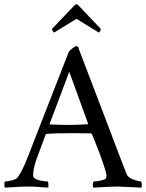

<svg xmlns="http://www.w3.org/2000/svg" viewBox="-34 -859 671 882"><path d="M317.4 -839.4Q322.3 -839.4 329.1 -831.5Q350.1 -808.6 380.1 -777.6Q410.2 -746.6 428.7 -726.6Q428.7 -721.7 425.8 -715.8Q422.9 -710 418.9 -710L317.4 -772.5Q240.7 -725.6 215.3 -710Q211.4 -710 208.3 -715.8Q205.1 -721.7 205.1 -726.6Q286.6 -811 305.2 -831.5Q312 -839.4 317.4 -839.4ZM92.8 -135.7Q221.7 -467.3 281.2 -619.1Q285.2 -626.5 298.6 -637Q312 -647.5 318.4 -647.5Q319.8 -647.5 321.5 -646.2Q323.2 -645 324.2 -644.5L522.9 -123Q547.4 -60.1 547.9 -58.6Q554.2 -43.5 578.4 -34.4Q602.5 -25.4 614.3 -25.4Q617.2 -21 617.2 -11Q617.2 -1 616.2 2.9Q518.6 -2 508.8 -2Q488.8 -2 471.4 -1.2Q454.1 -0.5 432.6 1Q411.1 2.4 395.5 2.9Q392.1 -1 392.3 -11.2Q392.6 -21.5 396.5 -25.4Q407.7 -25.4 426.5 -29.1Q445.3 -32.7 451.2 -38.1Q455.1 -42 455.1 -51.8Q455.1 -64.9 438.5 -112.5Q421.9 -160.2 405.3 -201.2L388.7 -242.2Q385.7 -246.1 382.8 -246.1Q370.1 -247.1 286.1 -247.1Q224.6 -247.1 180.7 -244.1L175.8 -241.2Q148.4 -168.9 131.8 -122.1Q118.2 -82 118.2 -52.7Q118.2 -44.4 127.2 -38.6Q136.2 -32.7 149.2 -30Q162.1 -27.3 171.4 -26.4Q180.7 -25.4 185.5 -25.4Q187.5 -23.4 188.2 -12.5Q189 -1.5 187.5 2.9Q173.3 2.4 156.7 1Q140.1 -0.5 126 -1.2Q111.8 -2 92.8 -2Q72.8 -2 57.4 -1.2Q42 -0.5 23.4 1Q4.9 2.4 -11.7 2.9Q-13.7 1 -13.7 -9.8Q-13.7 -20.5 -11.7 -25.4Q0.5 -25.4 20.5 -30.5Q40.5 -35.6 46.9 -43.9Q67.4 -70.8 92.8 -135.7ZM284.2 -529.3 194.3 -291Q194.3 -287.1 196.3 -287.1Q247.1 -285.2 285.2 -285.2Q321.8 -285.2 367.2 -288.1Q368.2 -288.1 369.1 -289.1Q370.1 -291 370.1 -292V-293Z"/></svg>

Font: Amiri
Style: Regular
Weight: 400
Designer: Khaled Hosny
Version: Version 000.108